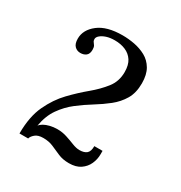

<svg xmlns="http://www.w3.org/2000/svg" viewBox="-104 -810 505 537"><g transform="rotate(30 149.0 -541.5)"><path d="M190.5 -348.5Q170.5 -348.5 155.5 -355Q140.5 -361.5 126.2 -367.8Q112 -374 94 -374Q76.5 -374 67.8 -366.2Q59 -358.5 57.5 -351.5H29.5Q29.5 -406 46.8 -442.8Q64 -479.5 89 -505.5Q114 -531.5 139 -552.2Q164 -573 181.2 -595Q198.5 -617 198.5 -647Q198.5 -670 189.5 -683.8Q180.5 -697.5 165.2 -704Q150 -710.5 130.5 -710.5Q115.5 -710.5 104 -706.8Q92.5 -703 85.8 -697.2Q79 -691.5 79 -685Q79 -679.5 81.8 -676.2Q84.5 -673 87 -668.8Q89.5 -664.5 89.5 -656Q89.5 -643 82.2 -637.2Q75 -631.5 64 -631.5Q53 -631.5 45.5 -639Q38 -646.5 38 -663Q38 -691.5 65 -712.5Q92 -733.5 142.5 -733.5Q161.5 -733.5 181.2 -729.8Q201 -726 218 -716.8Q235 -707.5 245.5 -689.8Q256 -672 256 -644Q256 -613 243.5 -592Q231 -571 211.2 -555.2Q191.5 -539.5 168.2 -525.2Q145 -511 123 -494Q101 -477 84.5 -453.5Q68 -430 62 -395.5Q66 -401 73.5 -405.2Q81 -409.5 92 -412.2Q103 -415 116 -415Q132 -415 146.5 -410.2Q161 -405.5 174.2 -400.2Q187.5 -395 197.5 -395Q213 -395 220.8 -401.8Q228.5 -408.5 228.5 -425.5H255V-414.5Q255 -398 248.2 -383Q241.5 -368 227.2 -358.2Q213 -348.5 190.5 -348.5Z"/></g></svg>

Font: Imbue Thin 10pt Light
Style: Regular
Weight: 300
Version: Version 1.102